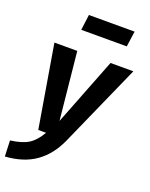

<svg xmlns="http://www.w3.org/2000/svg" viewBox="-191 -850 910 1161"><g transform="rotate(20 264.0 -269.0)"><path d="M306 3Q261 103 184 157.5Q107 212 -11 220L-15 118Q62 108 102 82Q142 56 174 0H124L35 -530H182L226 -95L396 -530H543ZM161 -658 174 -758H468L454 -658Z"/></g></svg>

Font: Fira Sans SemiBold
Style: Italic
Weight: 600
Italic angle: -8°
Designer: bBox Type GmbH & Carrois Corporate GbR & Edenspiekermann AG
Foundry: bBox Type GmbH & Carrois Corporate GbR & Edenspiekermann AG
Version: Version 4.301